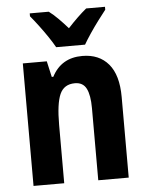

<svg xmlns="http://www.w3.org/2000/svg" viewBox="-54 -810 653 854"><g transform="rotate(-5 272.5 -383.0)"><path d="M327 -557Q402 -557 444 -507.5Q486 -458 486 -360V0H350V-322Q350 -380 335 -409.5Q320 -439 284 -439Q235 -439 216.5 -397Q198 -355 198 -261V0H61V-547H168L184 -476H191Q233 -557 327 -557ZM215 -606Q204 -626 185.5 -653.5Q167 -681 147 -707.5Q127 -734 111 -753V-766H196Q216 -751 236.5 -730.5Q257 -710 279 -685Q324 -734 363 -766H447V-753Q432 -734 412.5 -708Q393 -682 374.5 -654.5Q356 -627 344 -606Z"/></g></svg>

Font: Noto Sans Myanmar UI Condensed
Style: Bold
Weight: 700
Width: 3
Designer: Monotype Design Team
Foundry: Monotype Imaging Inc.
Version: Version 2.103; ttfautohint (v1.8.4.7-5d5b)